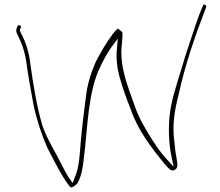

<svg xmlns="http://www.w3.org/2000/svg" viewBox="-20 -720 958 836"><path d="M56 -570C75 -531 89 -495 96 -440C103 -386 116 -320 126 -263C140 -197 160 -137 185 -79C215 -21 247 44 281 89C285 94 289 96 289 96C298 96 313 85 319 75C335 43 340 14 345 -30C362 -162 362 -322 418 -432C432 -461 446 -487 464 -513L493 -552L489 -507C485 -466 490 -423 500 -387C514 -336 530 -292 550 -242C580 -153 641 -74 697 -6C713 13 725 27 738 21C756 13 754 -1 748 -36C744 -54 742 -77 739 -105C729 -175 741 -244 757 -305C785 -434 829 -563 872 -674L878 -689C881 -697 867 -705 864 -697V-696L857 -679C853 -670 845 -651 835 -621C814 -557 789 -487 770 -420C750 -354 722 -275 717 -200C713 -141 717 -83 727 -37L736 6L704 -29C682 -53 665 -77 645 -108C619 -149 585 -204 568 -255C551 -304 532 -350 520 -402C510 -440 505 -488 511 -531C512 -550 514 -567 513 -577V-578C512 -581 497 -594 493 -595C488 -593 477 -580 471 -572C444 -536 420 -495 397 -451C377 -406 359 -351 353 -290L341 -195C338 -164 335 -135 332 -108C327 -50 326 7 305 54L296 77L281 55C269 37 259 18 246 -8C221 -58 185 -114 165 -172C141 -252 124 -354 112 -443C105 -499 91 -540 70 -578V-580C69 -582 67 -583 67 -589V-591L71 -601C75 -611 57 -612 57 -608V-607C51 -595 47 -586 56 -570ZM739 -111Z"/></svg>

Font: Stray Cat
Style: ExLtExt
Weight: 200
Version: Version 1.0